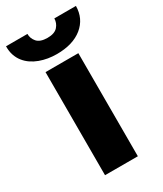

<svg xmlns="http://www.w3.org/2000/svg" viewBox="-230 -809 745 880"><g transform="rotate(-30 142.0 -369.5)"><path d="M55 -545.5H228.7V0H55ZM-42.6 -738.6H70.7Q70.3 -715.2 86.6 -696Q103.3 -676.8 142 -676.8Q179.7 -676.8 196.4 -695.7Q212.7 -714.1 213.1 -738.6H327.4Q326.7 -671.9 277.3 -631.4Q227.3 -590.9 142 -590.9Q119 -590.9 96.2 -594.6Q73.5 -598.4 52.9 -606Q32.3 -613.6 14.7 -625.5Q-2.8 -637.4 -15.8 -653.8Q-28.8 -670.1 -35.9 -691.2Q-43 -712.4 -42.6 -738.6Z"/></g></svg>

Font: Inter P Extra Bold
Style: Regular
Weight: 800
Designer: Rasmus Andersson
Foundry: rsms
Version: Version 3.018;git-588b23468